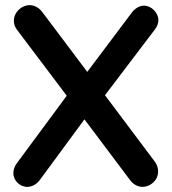

<svg xmlns="http://www.w3.org/2000/svg" viewBox="-20 -723 669 748"><path d="M492 -672 320 -443 144 -677C131 -694 113 -703 95 -703C65 -703 34 -676 34 -642C34 -630 38 -617 47 -606L240 -350L47 -89C37 -76 32 -62 32 -48C32 -21 56 5 86 5C105 5 123 -5 136 -23L309 -258L487 -21C500 -4 517 5 536 5C563 5 596 -18 596 -55C596 -68 592 -81 584 -92L389 -352L584 -609C593 -621 597 -633 597 -645C597 -672 571 -701 541 -701C523 -701 505 -690 492 -672Z"/></svg>

Font: Hotpoint
Style: Bold
Weight: 700
Designer: Andrew Paglinawan, Luciano Perondi, Riccardo Olocco
Foundry: CAST Cooperativa Anonima Servizi Tipografici
Version: Version 1.000;PS 2.1;hotconv 16.6.51;makeotf.lib2.5.65220